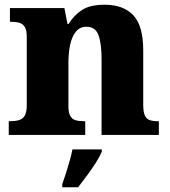

<svg xmlns="http://www.w3.org/2000/svg" viewBox="-20 -570 716 811"><path d="M17 0V-58H21Q44 -58 60 -62.5Q76 -67 84.5 -81.5Q93 -96 93 -125V-415Q93 -442 85 -455.5Q77 -469 62.5 -473.5Q48 -478 26 -478H22V-536H252L265 -469H270Q291 -504 325 -527Q359 -550 422 -550Q502 -550 543.5 -505Q585 -460 585 -358V-128Q585 -98 591.5 -83Q598 -68 611.5 -63Q625 -58 647 -58H651V0H409V-322Q409 -386 396 -421.5Q383 -457 345 -457Q317 -457 300 -435.5Q283 -414 276 -379.5Q269 -345 269 -304V-122Q269 -95 276.5 -81Q284 -67 298.5 -62.5Q313 -58 335 -58H340V0ZM243 208Q250 188 258.5 162Q267 136 274.5 109Q282 82 286 61H410V71Q401 92 384 118.5Q367 145 347 172Q327 199 310 221H243Z"/></svg>

Font: Noto Rashi Hebrew ExtraBold
Style: Regular
Weight: 800
Version: Version 1.006